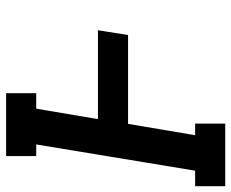

<svg xmlns="http://www.w3.org/2000/svg" viewBox="-90 -690 775 644"><g transform="rotate(-90 298.0 -367.5)"><path d="M-4 0V-101H48L136 -634H97V-735H308V-634H256L221 -427H519L503 -326H205L167 -101H206V0Z"/></g></svg>

Font: Iosevka Slab Extended Oblique
Style: Bold
Weight: 700
Width: 7
Italic angle: -9°
Monospace: yes
Designer: Belleve Invis
Foundry: Belleve Invis
Version: Version 11.1.1; ttfautohint (v1.8.3)